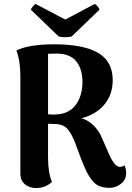

<svg xmlns="http://www.w3.org/2000/svg" viewBox="-20 -936 670 971"><path d="M344 -753Q335 -748 309.5 -748Q284 -748 275 -753L136 -887Q137 -892 145.5 -902.5Q154 -913 160 -916L310 -837L459 -916Q466 -913 474.5 -902.5Q483 -892 483 -887ZM610 -100Q618 -80 618 -62Q618 -26 591 -6Q564 14 536 14Q504 14 482 5Q460 -4 442.5 -28Q425 -52 415.5 -72.5Q406 -93 388 -138L360 -214Q350 -238 343.5 -250.5Q337 -263 325 -279Q313 -295 295.5 -302Q278 -309 254 -309L223 -310V-138Q223 -62 243 -16Q209 15 163 15Q128 15 105.5 -4.5Q83 -24 83 -56V-551Q83 -628 63 -681Q128 -712 254 -712Q401 -712 475.5 -669Q550 -626 550 -531Q550 -458 508 -407.5Q466 -357 392 -338Q451 -321 488 -255L529 -162Q558 -93 586 -92Q599 -92 610 -100ZM223 -358Q247 -356 261 -357Q328 -359 362.5 -405Q397 -451 397 -522Q397 -587 365.5 -626Q334 -665 266 -665Q235 -665 223 -664Z"/></svg>

Font: Arima Koshi Bold
Style: Regular
Weight: 700
Designer: Joana Correia and Natanael Gama
Foundry: NDISCOVER
Version: Version 1.019;PS 001.019;hotconv 1.0.88;makeotf.lib2.5.64775